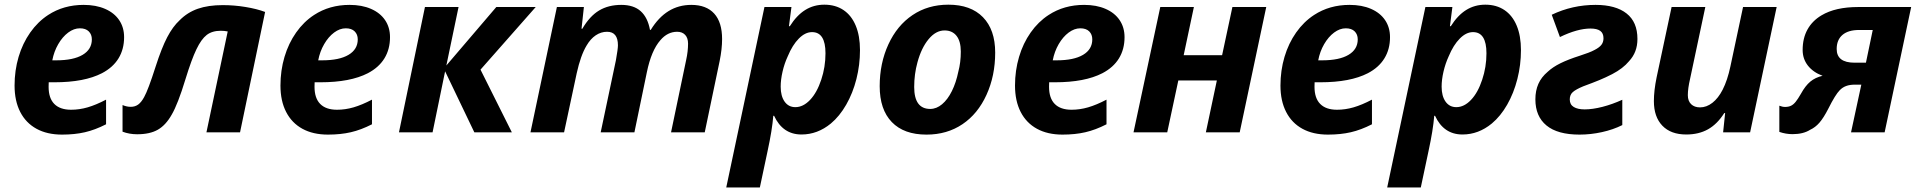

<svg xmlns="http://www.w3.org/2000/svg" viewBox="-20 -577 8370 837"><path d="M43.5 -204.1Q43.5 -269.5 61 -328.9Q78.6 -388.2 111.8 -435.3Q145 -482.4 189.9 -511.7Q257.3 -555.7 344.7 -555.7Q398.4 -555.7 438.2 -538.3Q478 -521 499.5 -489.3Q521 -457.5 521 -415Q521 -362.3 496.6 -322.5Q472.2 -282.7 424.3 -257.8Q347.7 -218.3 217.8 -218.3H192.4Q191.9 -212.4 191.9 -198.7Q191.9 -148.9 216.8 -123.8Q241.7 -98.6 290 -98.6Q326.2 -98.6 362.3 -109.1Q398.4 -119.6 442.4 -142.6V-35.2Q394.5 -10.7 350.1 -0.5Q305.7 9.8 250.5 9.8Q185.5 9.8 139.2 -15.6Q92.8 -41 68.1 -89.1Q43.5 -137.2 43.5 -204.1ZM380.4 -405.3Q380.4 -426.8 366.9 -440.2Q353.5 -453.6 328.1 -453.6Q302.2 -453.6 277.3 -435.1Q252.4 -416.5 233.9 -384.5Q215.3 -352.5 208 -314H225.1Q299.8 -314 340.1 -337.9Q380.4 -361.8 380.4 -405.3Z M514.2 -2.9V-119.1Q532.2 -111.3 549.8 -111.3Q568.8 -111.3 582.5 -121.3Q596.2 -131.3 608.4 -153.8Q626 -185.1 658.2 -286.1Q684.6 -368.2 709 -414.8Q733.4 -461.4 763.2 -488.8Q796.9 -522.9 842.3 -538.8Q887.7 -554.7 951.2 -554.7Q1001 -554.7 1050 -546.6Q1099.1 -538.6 1135.7 -524.9L1026.4 0H879.9L972.7 -439.9Q957.5 -442.9 942.9 -442.9Q904.8 -442.9 881.1 -424.6Q857.4 -406.2 836.4 -362.3Q815.4 -319.3 788.1 -230.5Q755.4 -123 728.5 -77.1Q702.6 -31.2 668 -11.5Q633.3 8.3 578.1 8.3Q543.9 8.3 514.2 -2.9Z M1202.6 -204.1Q1202.6 -269.5 1220.2 -328.9Q1237.8 -388.2 1271 -435.3Q1304.2 -482.4 1349.1 -511.7Q1416.5 -555.7 1503.9 -555.7Q1557.6 -555.7 1597.4 -538.3Q1637.2 -521 1658.7 -489.3Q1680.2 -457.5 1680.2 -415Q1680.2 -362.3 1655.8 -322.5Q1631.3 -282.7 1583.5 -257.8Q1506.8 -218.3 1377 -218.3H1351.6Q1351.1 -212.4 1351.1 -198.7Q1351.1 -148.9 1376 -123.8Q1400.9 -98.6 1449.2 -98.6Q1485.4 -98.6 1521.5 -109.1Q1557.6 -119.6 1601.6 -142.6V-35.2Q1553.7 -10.7 1509.3 -0.5Q1464.8 9.8 1409.7 9.8Q1344.7 9.8 1298.3 -15.6Q1252 -41 1227.3 -89.1Q1202.6 -137.2 1202.6 -204.1ZM1539.6 -405.3Q1539.6 -426.8 1526.1 -440.2Q1512.7 -453.6 1487.3 -453.6Q1461.4 -453.6 1436.5 -435.1Q1411.6 -416.5 1393.1 -384.5Q1374.5 -352.5 1367.2 -314H1384.3Q1459 -314 1499.3 -337.9Q1539.6 -361.8 1539.6 -405.3Z M1832.5 -546.4H1979L1925.8 -291.5L2143.6 -546.4H2315.4L2074.7 -273.4L2211.4 0H2047.9L1920.4 -266.1L1865.7 0H1719.2Z M2407.7 -546.4H2525.4L2515.1 -451.7H2518.6Q2550.8 -506.8 2591.6 -531.2Q2632.3 -555.7 2688.5 -555.7Q2742.7 -555.7 2773.2 -528.1Q2803.7 -500.5 2813.5 -446.8H2816.9Q2850.6 -501.5 2894.5 -528.6Q2938.5 -555.7 2993.7 -555.7Q3059.1 -555.7 3093.5 -517.8Q3127.9 -480 3127.9 -406.7Q3127.9 -363.3 3117.2 -311L3052.2 0H2905.3L2971.2 -315.4Q2979.5 -353 2979.5 -386.7Q2979.5 -411.6 2966.8 -425Q2954.1 -438.5 2932.1 -438.5Q2890.1 -438.5 2858.9 -401.9Q2819.3 -356.9 2799.8 -261.7L2745.6 0H2598.6L2665 -314.5Q2673.8 -363.8 2673.8 -379.4Q2673.8 -438.5 2626.5 -438.5Q2600.1 -438.5 2577.1 -423.1Q2554.2 -407.7 2537.1 -378.4Q2511.2 -335.4 2494.1 -257.8L2439 0H2292.5Z M3312.5 -546.4H3430.2L3419.4 -462.9H3423.3Q3453.1 -510.3 3490.2 -533.4Q3527.3 -556.6 3573.7 -556.6Q3622.1 -556.6 3657 -533.2Q3691.9 -509.8 3710.4 -465.3Q3729 -420.9 3729 -358.4Q3729 -293.9 3713.4 -232.4Q3697.8 -170.9 3668.9 -120.6Q3640.1 -70.3 3602.1 -38.6Q3543.9 9.3 3474.1 9.3Q3392.1 9.3 3354.5 -72.3H3351.1Q3346.2 -10.7 3326.2 81.5L3292.5 240.2H3146ZM3560.1 -229.5Q3578.6 -284.7 3578.6 -344.7Q3578.6 -437 3520 -437Q3490.2 -437 3462.4 -408.9Q3434.6 -380.9 3414.1 -331.5Q3399.4 -299.8 3391.4 -264.6Q3383.3 -229.5 3383.3 -199.2Q3383.3 -158.2 3400.4 -134Q3417.5 -109.9 3447.3 -109.9Q3481.4 -109.9 3511.5 -141.6Q3541.5 -173.3 3560.1 -229.5Z M3814.9 -201.2Q3814.9 -301.3 3852.8 -383.5Q3890.6 -465.8 3958 -511.2Q4025.4 -556.6 4114.3 -556.6Q4211.9 -556.6 4265.1 -502Q4318.4 -447.3 4318.4 -347.7Q4318.4 -246.6 4280.5 -163.6Q4242.7 -80.6 4175.8 -35.6Q4108.4 9.8 4019 9.8Q3920.4 9.8 3867.7 -44.9Q3814.9 -99.6 3814.9 -201.2ZM4157.7 -264.6Q4168.5 -304.7 4168.5 -352.1Q4168.5 -397 4149.9 -420.7Q4131.3 -444.3 4097.7 -444.3Q4059.6 -444.3 4028.1 -406.2Q3996.6 -368.2 3979.5 -305.2Q3965.3 -253.9 3965.3 -197.8Q3965.3 -102.1 4035.2 -102.1Q4062.5 -102.1 4086.9 -122.6Q4111.3 -143.1 4129.6 -179.9Q4147.9 -216.8 4157.7 -264.6Z M4404.8 -204.1Q4404.8 -269.5 4422.4 -328.9Q4439.9 -388.2 4473.1 -435.3Q4506.3 -482.4 4551.3 -511.7Q4618.7 -555.7 4706.1 -555.7Q4759.8 -555.7 4799.6 -538.3Q4839.4 -521 4860.8 -489.3Q4882.3 -457.5 4882.3 -415Q4882.3 -362.3 4857.9 -322.5Q4833.5 -282.7 4785.6 -257.8Q4709 -218.3 4579.1 -218.3H4553.7Q4553.2 -212.4 4553.2 -198.7Q4553.2 -148.9 4578.1 -123.8Q4603 -98.6 4651.4 -98.6Q4687.5 -98.6 4723.6 -109.1Q4759.8 -119.6 4803.7 -142.6V-35.2Q4755.9 -10.7 4711.4 -0.5Q4667 9.8 4611.8 9.8Q4546.9 9.8 4500.5 -15.6Q4454.1 -41 4429.4 -89.1Q4404.8 -137.2 4404.8 -204.1ZM4741.7 -405.3Q4741.7 -426.8 4728.3 -440.2Q4714.8 -453.6 4689.5 -453.6Q4663.6 -453.6 4638.7 -435.1Q4613.8 -416.5 4595.2 -384.5Q4576.7 -352.5 4569.3 -314H4586.4Q4661.1 -314 4701.4 -337.9Q4741.7 -361.8 4741.7 -405.3Z M5038.1 -546.4H5184.6L5140.1 -336.4H5307.6L5352.5 -546.4H5500L5384.3 0H5236.8L5284.7 -226.1H5116.7L5068.4 0H4921.4Z M5562 -204.1Q5562 -269.5 5579.6 -328.9Q5597.2 -388.2 5630.4 -435.3Q5663.6 -482.4 5708.5 -511.7Q5775.9 -555.7 5863.3 -555.7Q5917 -555.7 5956.8 -538.3Q5996.6 -521 6018.1 -489.3Q6039.6 -457.5 6039.6 -415Q6039.6 -362.3 6015.1 -322.5Q5990.7 -282.7 5942.9 -257.8Q5866.2 -218.3 5736.3 -218.3H5710.9Q5710.4 -212.4 5710.4 -198.7Q5710.4 -148.9 5735.4 -123.8Q5760.3 -98.6 5808.6 -98.6Q5844.7 -98.6 5880.9 -109.1Q5917 -119.6 5960.9 -142.6V-35.2Q5913.1 -10.7 5868.7 -0.5Q5824.2 9.8 5769 9.8Q5704.1 9.8 5657.7 -15.6Q5611.3 -41 5586.7 -89.1Q5562 -137.2 5562 -204.1ZM5898.9 -405.3Q5898.9 -426.8 5885.5 -440.2Q5872.1 -453.6 5846.7 -453.6Q5820.8 -453.6 5795.9 -435.1Q5771 -416.5 5752.4 -384.5Q5733.9 -352.5 5726.6 -314H5743.7Q5818.4 -314 5858.6 -337.9Q5898.9 -361.8 5898.9 -405.3Z M6193.8 -546.4H6311.5L6300.8 -462.9H6304.7Q6334.5 -510.3 6371.6 -533.4Q6408.7 -556.6 6455.1 -556.6Q6503.4 -556.6 6538.3 -533.2Q6573.2 -509.8 6591.8 -465.3Q6610.4 -420.9 6610.4 -358.4Q6610.4 -293.9 6594.7 -232.4Q6579.1 -170.9 6550.3 -120.6Q6521.5 -70.3 6483.4 -38.6Q6425.3 9.3 6355.5 9.3Q6273.4 9.3 6235.8 -72.3H6232.4Q6227.5 -10.7 6207.5 81.5L6173.8 240.2H6027.3ZM6441.4 -229.5Q6460 -284.7 6460 -344.7Q6460 -437 6401.4 -437Q6371.6 -437 6343.8 -408.9Q6315.9 -380.9 6295.4 -331.5Q6280.8 -299.8 6272.7 -264.6Q6264.6 -229.5 6264.6 -199.2Q6264.6 -158.2 6281.7 -134Q6298.8 -109.9 6328.6 -109.9Q6362.8 -109.9 6392.8 -141.6Q6422.9 -173.3 6441.4 -229.5Z M6673.3 -144Q6673.3 -181.6 6686.3 -211.2Q6699.2 -240.7 6727.1 -264.2Q6749 -284.7 6782.7 -301.3Q6816.4 -317.9 6866.7 -334Q6887.7 -340.8 6903.8 -346.9Q6919.9 -353 6931.6 -359.4Q6951.7 -369.6 6960.9 -381.3Q6970.2 -393.1 6970.2 -410.2Q6970.2 -432.1 6956.1 -442.4Q6941.9 -452.6 6913.6 -452.6Q6856.9 -452.6 6780.3 -415.5L6744.6 -512.7Q6834.5 -555.7 6935.5 -555.7Q7023.4 -555.7 7070.8 -518.3Q7118.2 -481 7118.2 -407.2Q7118.2 -377.9 7109.1 -354Q7100.1 -330.1 7081.5 -310.1Q7055.2 -278.3 7008.3 -253.9Q6980 -239.3 6952.1 -227.8Q6924.3 -216.3 6881.8 -200.7Q6850.1 -187.5 6836.7 -175.8Q6823.2 -164.1 6823.2 -143.6Q6823.2 -121.1 6840.6 -110.6Q6857.9 -100.1 6888.2 -100.1Q6922.4 -100.1 6966.1 -111.3Q7009.8 -122.6 7052.2 -142.1V-31.7Q7012.2 -11.7 6963.4 -1Q6914.6 9.8 6865.7 9.8Q6770 9.8 6721.7 -30Q6673.3 -69.8 6673.3 -144Z M7189.9 -136.2Q7189.9 -181.6 7201.7 -239.3L7267.1 -546.4H7414.1L7347.7 -233.4Q7337.9 -191.4 7337.9 -162.1Q7337.9 -136.7 7352.3 -122.8Q7366.7 -108.9 7391.1 -108.9Q7419.4 -108.9 7445.1 -128.9Q7470.7 -148.9 7489.7 -186Q7510.7 -227.1 7523.4 -287.1L7578.6 -546.4H7725.1L7609.4 0H7491.7L7500.5 -84H7496.6Q7466.3 -36.1 7426 -13.4Q7385.7 9.3 7331.1 9.3Q7263.7 9.3 7226.8 -29.1Q7189.9 -67.4 7189.9 -136.2Z M7736.8 -2V-116.2Q7750 -110.8 7761.7 -110.8Q7776.9 -110.8 7787.6 -116Q7798.3 -121.1 7808.1 -133.3Q7817.9 -145.5 7831.1 -168.5Q7850.1 -203.1 7871.8 -221.2Q7893.6 -239.3 7925.3 -246.6Q7884.3 -261.7 7861.3 -291Q7838.4 -320.3 7838.4 -358.9Q7838.4 -410.2 7859.4 -448.2Q7880.4 -486.3 7920.9 -510.3Q7981.4 -546.4 8080.6 -546.4H8311.5L8195.8 0H8049.3L8094.2 -208H8066.4Q8043.9 -208 8028.1 -202.1Q8012.2 -196.3 8000 -183.6Q7981 -164.6 7950.2 -103Q7929.7 -63 7911.6 -42.2Q7893.6 -21.5 7871.1 -11.2Q7841.3 7.8 7794.4 7.8Q7765.1 7.8 7736.8 -2ZM8114.3 -303.7 8144 -446.3H8084.5Q8037.1 -446.3 8012 -424.8Q7986.8 -403.3 7986.8 -363.3Q7986.8 -303.7 8064.9 -303.7Z"/></svg>

Font: Viking Open Sans
Style: Bold Italic
Weight: 700
Italic angle: -12°
Foundry: Ascender Corporation
Version: Version 2.000